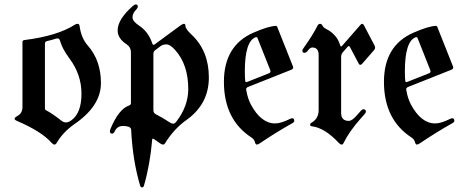

<svg xmlns="http://www.w3.org/2000/svg" viewBox="-20 -628 2053 847"><path d="M56.6 -116.2Q79.1 -128.9 79.1 -154.8V-441.4Q79.1 -450.2 86.9 -451.2Q232.4 -469.2 310.1 -519Q315.9 -522.9 322.8 -522.9Q329.6 -522.9 331.1 -513.2Q338.4 -460 366.7 -427.7Q425.3 -361.8 425.3 -261.2Q425.3 -161.6 310.5 -82Q258.3 -45.9 231.4 0.5Q226.1 9.8 220.2 9.8Q214.4 9.8 207 1.5Q163.6 -47.9 54.7 -94.7Q44.4 -99.1 44.4 -104.2Q44.4 -109.4 56.6 -116.2ZM178.2 -149.9Q178.2 -144 184.1 -141.1Q210.4 -127.4 252.9 -94.2Q261.2 -87.9 271.7 -87.9Q282.2 -87.9 295.9 -98.1Q339.4 -129.9 339.4 -214.8Q339.4 -299.8 285.6 -371.1Q254.9 -413.1 246.1 -444.3Q242.2 -458.5 235.4 -458.5Q228.5 -458.5 222.2 -456.1Q210 -451.7 187.5 -446.8Q178.2 -444.8 178.2 -435.5Z M464.8 -48.8Q464.8 -53.2 467.3 -59.1Q503.4 -146.5 549.3 -162.6Q557.6 -165.5 557.6 -173.3V-396Q557.6 -419.9 539.1 -432.1Q499 -458 499 -493.7Q499 -542.5 565.4 -601.1Q573.7 -608.4 579.1 -608.4Q587.9 -608.4 587.9 -598.6Q587.9 -592.8 581.5 -586.4Q564.5 -569.3 564.5 -551.8Q564.5 -534.2 592.8 -515.6Q634.3 -488.3 651.4 -437.5Q653.8 -430.2 656.7 -430.2Q659.7 -430.2 663.1 -432.6L774.4 -514.6Q785.6 -522.9 791.7 -522.9Q797.9 -522.9 797.9 -514.2Q797.9 -500.5 824.7 -475.6Q901.4 -403.8 901.4 -286.1Q901.4 -168.5 801.8 -98.1Q747.6 -59.6 708.5 3.4Q704.6 9.8 699.2 9.8Q693.8 9.8 687 4.9Q671.9 -6.3 658.2 -15.1Q655.8 -16.1 653.8 -16.4Q651.9 -16.6 651.4 -12.2Q641.6 100.6 615.2 190.4Q612.8 198.7 606.7 198.7Q600.6 198.7 598.1 190.4Q565.4 81.1 558.6 -54.7Q558.1 -64.9 547.9 -68.6Q537.6 -72.3 522.9 -72.3Q497.1 -72.3 486.8 -49.8Q481.9 -38.6 474.6 -38.6Q464.8 -38.6 464.8 -48.8ZM656.7 -141.6Q656.7 -129.4 667.5 -124Q694.8 -110.4 731.4 -86.4Q737.3 -82.5 744.1 -82.5Q751 -82.5 757.8 -91.3Q810.5 -159.7 810.5 -235.4Q810.5 -344.2 751.5 -408.7Q730 -432.1 714.6 -432.1Q699.2 -432.1 690.4 -425.8L664.6 -406.7Q656.7 -400.9 656.7 -390.1Z M967.8 -267.1Q967.8 -427.2 1098.1 -483.9Q1166.5 -513.7 1197.8 -513.7Q1201.2 -513.7 1202.6 -510.3L1272 -335.9Q1273.4 -333 1273.4 -330.1Q1273.4 -323.7 1265.1 -320.3L1074.7 -244.6Q1065.9 -241.2 1065.9 -234.9Q1065.9 -232.4 1066.4 -230Q1072.8 -193.4 1086.4 -167.5Q1131.3 -83.5 1193.8 -83.5Q1219.2 -83.5 1258.3 -103Q1265.1 -106.4 1268.1 -106.4Q1278.3 -106.4 1278.3 -94.7Q1278.3 -89.4 1269.5 -84.5Q1197.3 -43.9 1127.4 3.4Q1118.2 9.8 1112.8 9.8Q1107.4 9.8 1104.2 -2Q1101.1 -13.7 1089.8 -21Q967.8 -100.1 967.8 -267.1ZM1060.1 -314Q1060.1 -280.8 1062 -270Q1063 -265.6 1065.7 -265.6Q1068.4 -265.6 1071.8 -267.1L1166.5 -304.7Q1173.3 -307.6 1173.3 -313.5Q1173.3 -315.9 1171.9 -319.3L1116.2 -459.5Q1114.3 -464.4 1111.6 -464.4Q1108.9 -464.4 1107.9 -463.9Q1060.1 -445.8 1060.1 -314Z M1314 -404.8Q1314 -409.2 1321.8 -419.9Q1358.9 -471.7 1380.4 -514.2Q1384.8 -522.9 1391.8 -522.9Q1398.9 -522.9 1402.8 -514.6Q1406.7 -506.3 1418.5 -500.5Q1467.3 -475.6 1480.5 -428.2Q1481.9 -422.9 1484.4 -422.9Q1486.8 -422.9 1489.7 -426.3L1569.8 -518.1Q1574.2 -522.9 1578.1 -522.9Q1582 -522.9 1585.4 -516.6L1631.8 -428.2Q1634.8 -422.9 1634.8 -417.5Q1634.8 -412.1 1630.4 -407.2L1577.6 -346.7Q1573.2 -341.8 1569.3 -341.8Q1565.4 -341.8 1562 -348.1L1523.9 -420.4Q1521.5 -424.8 1518.8 -424.8Q1516.1 -424.8 1513.2 -421.4L1493.2 -398.4Q1484.9 -389.2 1484.9 -377.4V-129.9Q1484.9 -94.7 1518.6 -94.7Q1532.7 -94.7 1553.7 -118.7L1571.8 -139.2Q1577.6 -146 1583 -146Q1594.2 -146 1594.2 -135.3Q1594.2 -131.3 1588.4 -124.5L1570.3 -104Q1520.5 -47.9 1495.6 2.9Q1492.2 9.8 1486.8 9.8Q1481.4 9.8 1475.1 2.9Q1412.6 -64 1356.4 -70.8Q1348.1 -71.8 1348.1 -77.6Q1348.1 -83.5 1353.5 -86.4Q1385.7 -104 1385.7 -142.6V-384.8Q1385.7 -418.5 1357.9 -418.5Q1348.1 -418.5 1339.8 -406.7Q1331.5 -395 1322.8 -395Q1314 -395 1314 -404.8Z M1673.8 -267.1Q1673.8 -427.2 1804.2 -483.9Q1872.6 -513.7 1903.8 -513.7Q1907.2 -513.7 1908.7 -510.3L1978 -335.9Q1979.5 -333 1979.5 -330.1Q1979.5 -323.7 1971.2 -320.3L1780.8 -244.6Q1772 -241.2 1772 -234.9Q1772 -232.4 1772.5 -230Q1778.8 -193.4 1792.5 -167.5Q1837.4 -83.5 1899.9 -83.5Q1925.3 -83.5 1964.4 -103Q1971.2 -106.4 1974.1 -106.4Q1984.4 -106.4 1984.4 -94.7Q1984.4 -89.4 1975.6 -84.5Q1903.3 -43.9 1833.5 3.4Q1824.2 9.8 1818.8 9.8Q1813.5 9.8 1810.3 -2Q1807.1 -13.7 1795.9 -21Q1673.8 -100.1 1673.8 -267.1ZM1766.1 -314Q1766.1 -280.8 1768.1 -270Q1769 -265.6 1771.7 -265.6Q1774.4 -265.6 1777.8 -267.1L1872.6 -304.7Q1879.4 -307.6 1879.4 -313.5Q1879.4 -315.9 1877.9 -319.3L1822.3 -459.5Q1820.3 -464.4 1817.6 -464.4Q1814.9 -464.4 1814 -463.9Q1766.1 -445.8 1766.1 -314Z"/></svg>

Font: UnifrakturMaguntia
Style: Book
Weight: 400
Designer: j. 'mach' wust, Gerrit Ansmann, Georg Duffner, based on a font by Peter Wiegel, original typeface by Carl Albert Fahrenw
Version: Version 2017-03-19